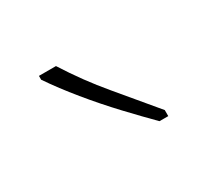

<svg xmlns="http://www.w3.org/2000/svg" viewBox="-51 -836 328 303"><g transform="rotate(-30 112.5 -684.5)"><path d="M71 -763Q97 -722 126.5 -687Q156 -652 185 -617V-606H169Q150 -625 126 -650.5Q102 -676 79.5 -703.5Q57 -731 40 -756V-763Z"/></g></svg>

Font: Noto Sans Telugu ExtraCondensed Thin
Style: Regular
Weight: 100
Width: 2
Designer: Jelle Bosma - Monotype Design Team
Foundry: Monotype Imaging Inc.
Version: Version 2.005; ttfautohint (v1.8.4.7-5d5b)